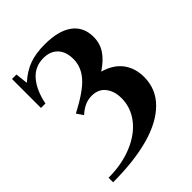

<svg xmlns="http://www.w3.org/2000/svg" viewBox="-207 -792 965 965"><g transform="rotate(-45 276.0 -309.5)"><path d="M29.8 57.6V25.4Q123.5 25.4 199 -5.4Q274.4 -36.1 316.7 -90.3Q358.9 -144.5 358.9 -211.4Q358.9 -261.2 333.7 -293.7Q308.6 -326.2 260.3 -326.2Q210.4 -326.2 165.5 -284.2L141.6 -318.8Q245.6 -373 286.4 -419.2Q327.1 -465.3 327.1 -521Q327.1 -573.2 299.8 -602.5Q272.5 -631.8 223.1 -631.8Q162.6 -631.8 123.8 -586.7Q85 -541.5 69.3 -462.9H37.6V-668.9H69.3L76.7 -602.5Q120.6 -642.1 166.5 -658.9Q212.4 -675.8 276.4 -675.8Q374 -675.8 425.8 -637.7Q477.5 -599.6 477.5 -528.3Q477.5 -482.9 453.9 -446.8Q430.2 -410.6 380.9 -377.9Q448.7 -358.4 481.7 -313.7Q514.6 -269 514.6 -206.5Q514.6 -121.1 454.6 -61.3Q394.5 -1.5 286.4 28.1Q178.2 57.6 29.8 57.6Z"/></g></svg>

Font: Elstob 10pt SemiBold
Style: Regular
Weight: 600
Designer: Peter S. Baker
Version: Version 1.015